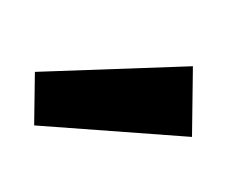

<svg xmlns="http://www.w3.org/2000/svg" viewBox="-49 -824 395 330"><g transform="rotate(20 148.5 -658.5)"><path d="M4.9 -650.9 256.8 -752.9 296.9 -638.2 35.2 -564Z"/></g></svg>

Font: TitilliumWeb-Bold
Style: Bold
Weight: 700
Version: Version 1.001;PS 57.000;hotconv 1.0.70;makeotf.lib2.5.55311